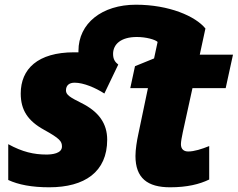

<svg xmlns="http://www.w3.org/2000/svg" viewBox="-20 -785 1009 815"><path d="M189 10C339 10 435 -55 435 -192C435 -260 400 -311 325 -348C279 -371 260 -382 260 -401C260 -423 274 -434 297 -434C335 -434 386 -412 423 -388L482 -511C469 -521 460 -533 460 -556C460 -597 493 -628 561 -628C600 -628 639 -617 649 -607L634 -537L553 -504L533 -411H608L567 -215C561 -188 555 -150 555 -123C555 -29 606 10 702 10C774 10 827 -3 868 -23V-165C836 -152 804 -142 779 -142C761 -142 748 -151 748 -173C748 -184 752 -205 756 -224L797 -411H938L969 -553H828L852 -664C810 -716 698 -765 557 -765C413 -765 313 -686 313 -569C313 -567 313 -565 313 -563C307 -563 301 -563 295 -563C140 -563 68 -492 68 -388C68 -318 98 -272 167 -234C234 -197 243 -185 243 -163C243 -133 200 -129 177 -129C124 -129 75 -140 15 -173V-21C58 -1 115 10 189 10Z"/></svg>

Font: Noto Sans Black
Style: Italic
Weight: 900
Italic angle: -12°
Designer: Monotype Design Team
Foundry: Monotype Imaging Inc.
Version: Version 2.013